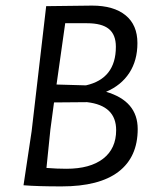

<svg xmlns="http://www.w3.org/2000/svg" viewBox="-20 -662 565 686"><path d="M472 -201Q472 -101 403.5 -48.5Q335 4 200 4Q114 4 65 0H64L93 -193L145 -640H146L309 -642Q386 -642 428.5 -607.5Q471 -573 471 -508Q471 -446 442 -401.5Q413 -357 359 -334Q472 -301 472 -201ZM291 -579H213L182 -360L287 -357Q394 -381 394 -495Q394 -538 369 -558.5Q344 -579 291 -579ZM395 -197Q395 -285 291 -297L173 -296L160 -199L146 -62Q183 -59 217 -59Q302 -59 348.5 -95Q395 -131 395 -197Z"/></svg>

Font: Alegreya Sans SC
Style: Italic
Weight: 400
Italic angle: -7°
Designer: Juan Pablo del Peral
Foundry: Huerta Tipografica
Version: Version 2.008; ttfautohint (v1.6)